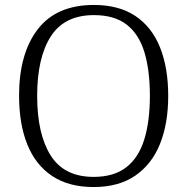

<svg xmlns="http://www.w3.org/2000/svg" viewBox="-20 -745 757 775"><path d="M358 10Q257 10 190 -35Q123 -80 90 -162.5Q57 -245 57 -359Q57 -529 132.5 -627Q208 -725 359 -725Q460 -725 526.5 -680.5Q593 -636 626 -553.5Q659 -471 659 -358Q659 -247 626 -164.5Q593 -82 526 -36Q459 10 358 10ZM358 -31Q440 -31 490 -70Q540 -109 562.5 -182.5Q585 -256 585 -358Q585 -461 563 -534Q541 -607 491.5 -645.5Q442 -684 359 -684Q240 -684 185 -598Q130 -512 130 -358Q130 -204 184.5 -117.5Q239 -31 358 -31Z"/></svg>

Font: Noto Serif Gurmukhi Light
Style: Regular
Weight: 300
Designer: Vaibhav Singh and the Monotype Design Team
Foundry: Monotype Imaging Inc.
Version: Version 2.004; ttfautohint (v1.8.4.7-5d5b)